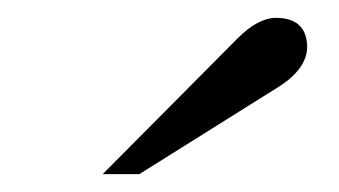

<svg xmlns="http://www.w3.org/2000/svg" viewBox="-20 -714 380 215"><path d="M136 -519H95L246 -671Q269 -694 289 -694Q323 -694 324 -662Q324 -638 294 -618Z"/></svg>

Font: Ekushey Buriganga
Style: Regular
Weight: 400
Designer: Al Mamun Sumon
Foundry: Al Mamun Sumon
Version: Version 1.0